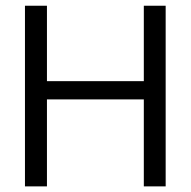

<svg xmlns="http://www.w3.org/2000/svg" viewBox="-20 -663 678 683"><path d="M569.3 0H491.6V-309.4H147V0H68.8V-642.6H147V-374.3H491.6V-642.6H569.3Z"/></svg>

Font: Shan Wanhai
Style: Regular
Weight: 400
Designer: Khon Soe Zaw Thu
Foundry: Shan Unicode
Version: Version 1.00 June 3, 2017, initial release